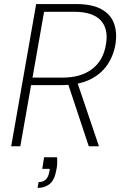

<svg xmlns="http://www.w3.org/2000/svg" viewBox="-20 -720 607 945"><path d="M35 0 158 -700H354Q434 -700 479.5 -674.5Q525 -649 541 -605Q557 -561 549 -506Q539 -445 507 -399Q475 -353 419.5 -327Q364 -301 281 -301H133L80 0ZM417 0 311 -319H359L467 0ZM140 -338H288Q379 -338 434.5 -381Q490 -424 502 -505Q514 -580 474.5 -621Q435 -662 345 -662H197ZM165 205 170 176Q194 176 206.5 162.5Q219 149 223 124L225 111H188L197 54H261Q262 69 261.5 84Q261 99 258 113Q249 167 224 186Q199 205 165 205Z"/></svg>

Font: DM Sans 11pt ExtraLight
Style: Italic
Weight: 250
Italic angle: -10°
Version: Version 4.004;gftools[0.9.30]